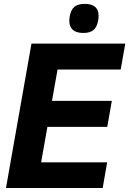

<svg xmlns="http://www.w3.org/2000/svg" viewBox="-20 -944 649 964"><path d="M138 -725H609L586 -595H269L241 -437.5H541.5L518.5 -307H218L186.5 -129H518L495.5 0H10ZM328 -839.5Q328 -851 330 -861.5Q336 -895.5 353.8 -910Q371.5 -924.5 405.5 -924.5Q475 -924.5 475 -864.5Q475 -853 473 -841.5Q467 -808 449.5 -793.2Q432 -778.5 398 -778.5Q363.5 -778.5 345.8 -794Q328 -809.5 328 -839.5Z"/></svg>

Font: JuliaMono ExtraBoldItalic
Style: Regular
Weight: 800
Italic angle: -9°
Monospace: yes
Designer: cormullion
Foundry: corm
Version: Version 0.049; ttfautohint (v1.8.4)